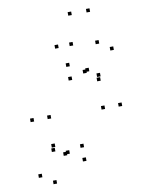

<svg xmlns="http://www.w3.org/2000/svg" viewBox="-100 -886 819 1075"><g transform="rotate(-10 310.0 -348.5)"><path d="M476.5 -406.2V-426.2H456.5V-406.2ZM578.8 -563.2V-583.2H558.8V-563.2ZM504.3 -612.2V-632.2H484.3V-612.2ZM407 -462.8V-482.8H387V-462.8ZM219.5 -27.7V-47.7H199.5V-27.7ZM480 -430.3V-450.3H460V-430.3ZM422.8 -469.3V-489.3H402.8V-469.3ZM157.8 -60.5V-80.5H137.8V-60.5ZM161.7 -84.8V-104.8H141.7V-84.8ZM61 69.5V49.5H41V69.5ZM135.8 118.7V98.7H115.8V118.7ZM235.2 -33.7V-53.7H215.2V-33.7ZM320 -515.7V-535.7H300V-515.7ZM69.7 -245.8V-265.8H49.7V-245.8ZM320 22V2H300V22ZM570.3 -245.8V-265.8H550.3V-245.8ZM320 -55.7V-75.7H300V-55.7ZM166.7 -246V-266H146.7V-246ZM320 -438V-458H300V-438ZM473 -246V-266H453V-246ZM380.7 -796.2V-816.2H360.7V-796.2ZM484.8 -796.2V-816.2H464.8V-796.2ZM359 -627.2V-647.2H339V-627.2ZM276.2 -627.2V-647.2H256.2V-627.2Z"/></g></svg>

Font: Monaspace Neon Dots Var
Style: Regular
Weight: 400
Designer: Riley Cran and the Lettermatic Team
Version: Version 1.100 (Monaspace Neon Dots)